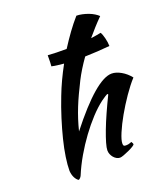

<svg xmlns="http://www.w3.org/2000/svg" viewBox="-157 -935 931 1087"><g transform="rotate(-20 308.5 -391.0)"><path d="M204 -675Q230 -673 256.5 -672.5Q283 -672 317 -672Q345 -716 374 -756Q403 -796 433 -830Q449 -830 467.5 -826Q486 -822 503.5 -815.5Q521 -809 535.5 -800Q550 -791 559 -782Q534 -757 511.5 -732Q489 -707 468 -682Q484 -684 499 -686.5Q514 -689 529 -692Q537 -679 543.5 -652.5Q550 -626 550 -605Q478 -598 401 -596Q357 -534 329 -479Q310 -441 294.5 -408Q279 -375 266 -342.5Q253 -310 242.5 -277.5Q232 -245 223 -209Q415 -454 508 -454Q534 -454 564 -437Q594 -420 617 -391Q586 -357 553 -309Q520 -261 492.5 -212.5Q465 -164 447.5 -122.5Q430 -81 430 -61Q430 -51 433 -47.5Q436 -44 446 -44Q461 -44 470 -48Q479 -52 481 -52Q486 -44 487 -41Q488 -38 488 -36Q488 -32 476 -24.5Q464 -17 447.5 -9.5Q431 -2 415 4Q399 10 391 10Q381 10 371 4.5Q361 -1 353.5 -10Q346 -19 341.5 -30Q337 -41 337 -53Q337 -68 345.5 -97.5Q354 -127 369 -166.5Q384 -206 405 -253Q426 -300 450 -349Q450 -353 446 -353Q443 -353 430.5 -345Q418 -337 407 -329Q371 -302 334.5 -262.5Q298 -223 263.5 -176Q229 -129 198.5 -76.5Q168 -24 146 29Q143 36 137 42Q131 48 127 48Q115 40 106.5 23.5Q98 7 96 -17Q96 -52 103 -99.5Q110 -147 123.5 -201Q137 -255 155.5 -314Q174 -373 197 -432Q213 -474 232.5 -515.5Q252 -557 275 -599Q255 -601 237 -603Q219 -605 202 -609Q203 -619 203.5 -633Q204 -647 204 -675Z"/></g></svg>

Font: Sweet Mavka Script
Style: Regular
Weight: 500
Designer: Pablo Impallari/Anastassiya Vishnevskaya
Foundry: Pablo Impallari/ Anastassiya Vishnevskaya
Version: Version 2.0/www.impallari.com/   behance.net/sweetcherry